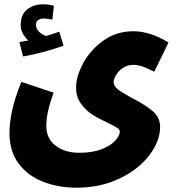

<svg xmlns="http://www.w3.org/2000/svg" viewBox="-20 -641 832 891"><path d="M79 -261 229 -211Q209 -156 202 -121Q195 -86 195 -56Q195 2 238 35Q281 68 348 68Q409 68 451.5 51.5Q494 35 515 11.5Q536 -12 536 -31Q536 -40 523.5 -48Q511 -56 482 -70Q439 -90 409 -109Q379 -128 356 -159.5Q333 -191 333 -235Q333 -286 366 -347.5Q399 -409 459.5 -452.5Q520 -496 599 -496Q676 -496 762 -444L696 -308Q636 -340 600 -340Q570 -340 549 -325Q528 -310 517.5 -291Q507 -272 507 -261Q507 -241 528.5 -225Q550 -209 593 -186Q655 -154 689 -125Q723 -96 723 -52Q723 14 672.5 80Q622 146 533.5 188Q445 230 336 230Q251 230 180 202.5Q109 175 66.5 118Q24 61 24 -23Q24 -69 35.5 -125Q47 -181 79 -261ZM275 -429Q180 -395 87 -379L70 -446L111 -453Q96 -467 86 -485.5Q76 -504 76 -525Q76 -574 106.5 -597.5Q137 -621 179 -621Q207 -621 230 -614L223 -550Q203 -555 184 -555Q166 -555 156.5 -547.5Q147 -540 147 -526Q147 -508 161 -494Q175 -480 193 -474Q223 -482 255 -494Z"/></svg>

Font: Noto Sans Arabic CondBlack
Style: Regular
Weight: 900
Width: 3
Designer: Nadine Chahine
Foundry: Monotype Imaging Inc.
Version: Version 1.001